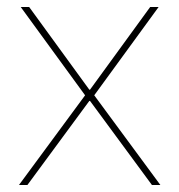

<svg xmlns="http://www.w3.org/2000/svg" viewBox="-20 -526 510 546"><path d="M34 0 222 -255 39 -506H63L234 -271H236L407 -506H431L248 -255L436 0H412L236 -239H234L58 0Z"/></svg>

Font: IBM Plex Sans Arabic Thin
Style: Regular
Weight: 100
Designer: Mike Abbink, Paul van der Laan, Pieter van Rosmalen, Wael Morcos, Khajak Apelian
Foundry: Bold Monday
Version: Version 1.101